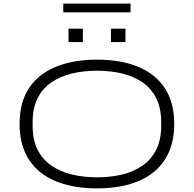

<svg xmlns="http://www.w3.org/2000/svg" viewBox="-20 -1027 1069 1059"><path d="M515 12Q383 12 286.5 -28Q190 -68 139 -147.5Q88 -227 88 -343Q88 -461 139 -539.5Q190 -618 286.5 -658Q383 -698 515 -698Q648 -698 743.5 -658Q839 -618 890 -539.5Q941 -461 941 -343Q941 -227 890 -147.5Q839 -68 743.5 -28Q648 12 515 12ZM515 -49Q590 -49 654 -64.5Q718 -80 766.5 -114Q815 -148 842 -202Q869 -256 869 -333V-355Q869 -430 842 -484.5Q815 -539 766.5 -572.5Q718 -606 654 -621.5Q590 -637 515 -637Q441 -637 376.5 -621.5Q312 -606 263 -572.5Q214 -539 187 -484.5Q160 -430 160 -355V-333Q160 -256 187 -202Q214 -148 263 -114Q312 -80 376.5 -64.5Q441 -49 515 -49ZM358 -795V-869H437V-795ZM592 -795V-869H672V-795ZM329 -959V-1007H700V-959Z"/></svg>

Font: Archivo Expanded ExtraLight
Style: Regular
Weight: 250
Width: 7
Designer: Hector Gatti
Foundry: Omnibus-Type
Version: Version 2.001